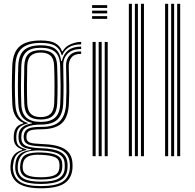

<svg xmlns="http://www.w3.org/2000/svg" viewBox="-20 -820 1022 1008"><path d="M195.2 168.5Q117.5 168.5 78.6 144.1Q39.8 119.8 35.2 68.2Q34.8 61.2 35 54Q35.2 46.8 36.2 39.2Q41.5 -17.5 96.8 -32.5V-36Q56.2 -47.8 52.5 -87.2Q52 -92.2 52.1 -98.5Q52.2 -104.8 52.5 -110Q54 -133.8 64.8 -149.1Q75.5 -164.5 102.2 -172V-175.5Q79 -183.5 62.9 -208Q46.8 -232.5 44.8 -272Q42.2 -319.8 42.4 -369.5Q42.5 -419.2 44.5 -474.8Q47.5 -545.8 83.2 -576.6Q119 -607.5 194.2 -607.5Q244.5 -607.5 270.1 -593.2Q295.8 -579 305.5 -550.8H308.8Q322.8 -576.5 352.5 -588.5Q382.2 -600.5 406 -600V-587Q365.8 -587.2 340.9 -571.1Q316 -555 307.5 -530.2H303.8Q295.5 -563 270.5 -578.9Q245.5 -594.8 194.2 -594.8Q127.8 -594.8 95.4 -567.1Q63 -539.5 60.5 -475.2Q58.2 -418 58.1 -371Q58 -324 60.5 -273.5Q62.8 -229.8 80 -206Q97.2 -182.2 125 -175V-171.5Q93.5 -164 80.5 -149.8Q67.5 -135.5 66 -110Q65 -99 66 -87Q67.5 -66 78.6 -55Q89.8 -44 118.5 -36V-32.5Q84 -25 68.6 -8.4Q53.2 8.2 49.8 39.2Q48.5 47.2 47.9 53Q47.2 58.8 48.2 68Q52.8 113.8 86.6 135.4Q120.5 157 195.2 157Q271.8 157 306.9 135Q342 113 346.5 64Q348 49 346 33Q341.2 -9.8 306.6 -29.4Q272 -49 197.8 -51.5Q149.2 -53.2 129.4 -61.2Q109.5 -69.2 106 -87Q103.2 -99.8 104.8 -110.2Q108.5 -135.5 128.4 -144.8Q148.2 -154 194.5 -153.8Q264.5 -153.2 294.1 -183.8Q323.8 -214.2 326.8 -273.8Q328.5 -310 328.8 -339.1Q329 -368.2 328.4 -399.6Q327.8 -431 326.8 -474.2Q325.8 -508.2 346.1 -529.6Q366.5 -551 406 -550V-537.2Q371.5 -537.8 355.9 -519Q340.2 -500.2 341 -471.5Q342.2 -418.5 343.2 -373.9Q344.2 -329.2 341.5 -273.2Q338 -202.5 303.2 -171.9Q268.5 -141.2 194.2 -141.2Q155.2 -141.2 138.1 -134.8Q121 -128.2 119 -108Q118.8 -106.8 118.8 -100.5Q118.8 -94.2 119.5 -91.2Q122.2 -76 139.2 -70.8Q156.2 -65.5 198 -64Q279 -61.8 317.6 -38.6Q356.2 -15.5 360.2 33.5Q361.5 49 360.5 64Q356.2 118.2 317.1 143.4Q278 168.5 195.2 168.5ZM195.2 145.8Q126.5 145.8 95.4 127.6Q64.2 109.5 60.2 68Q59.5 60 59.9 53.6Q60.2 47.2 61.2 39Q64.5 6.5 83.4 -10.4Q102.2 -27.2 143.5 -32.8V-36.2Q111.2 -40.5 96 -52.2Q80.8 -64 78 -87Q77.2 -93 77.2 -98.9Q77.2 -104.8 77.5 -110.2Q80.2 -161.5 147.5 -172V-175Q115 -181.8 96.6 -205.4Q78.2 -229 76 -274.5Q73.8 -318.5 73.9 -368.1Q74 -417.8 76 -474.2Q78.2 -532.8 107.2 -557.5Q136.2 -582.2 194.2 -582.2Q246 -582.2 270.8 -562.9Q295.5 -543.5 301.2 -499.8H304.8Q313.8 -536.8 337.9 -555.9Q362 -575 406 -575.5V-562.5Q360.5 -563.2 335.5 -538.4Q310.5 -513.5 312 -475.5Q313.5 -421.5 313.6 -371.2Q313.8 -321 311.8 -275Q308.8 -217.5 280.6 -191.6Q252.5 -165.8 194 -166Q151 -166.2 123.4 -154.4Q95.8 -142.5 92.5 -112.5Q90.8 -99.2 92.5 -87.5Q96 -61.2 121.6 -52.4Q147.2 -43.5 197.5 -41.8Q262.8 -39.8 296.1 -22.4Q329.5 -5 333.8 32.8Q334.5 40 334.8 47.9Q335 55.8 334.2 64Q330.5 109.2 295.9 127.5Q261.2 145.8 195.2 145.8ZM194.2 -180Q243.8 -180 268.8 -202.2Q293.8 -224.5 296.2 -274.8Q298.5 -324.2 298.1 -371.5Q297.8 -418.8 295.8 -475.2Q294 -526.8 268.6 -548Q243.2 -569.2 194.2 -569.2Q140.2 -569.2 116.8 -545.6Q93.2 -522 91.8 -473.8Q90.2 -416.5 90.1 -371.4Q90 -326.2 91.8 -273Q93.8 -224.5 119 -202.2Q144.2 -180 194.2 -180ZM194.2 -192.5Q150.2 -192.5 129.6 -212.8Q109 -233 107.5 -275.2Q105.8 -322.8 105.9 -370.5Q106 -418.2 107.5 -473Q108.8 -518 129.9 -537.4Q151 -556.8 194.2 -556.8Q236.5 -556.8 257.5 -537.5Q278.5 -518.2 280 -475.2Q282 -417.8 282.2 -370.6Q282.5 -323.5 280.2 -275.8Q278.2 -232 257.1 -212.2Q236 -192.5 194.2 -192.5ZM194.2 -205.2Q227.2 -205.2 245 -222Q262.8 -238.8 264.5 -276.8Q268.2 -362.2 264.2 -474.8Q262.8 -512.8 244.6 -528.4Q226.5 -544 194.2 -544Q160.2 -544 142.2 -527.8Q124.2 -511.5 123 -472.5Q121.8 -421.5 121.5 -373.4Q121.2 -325.2 123 -275.8Q124.8 -238.8 142.1 -222Q159.5 -205.2 194.2 -205.2ZM195.2 133.8Q262.5 133.8 290 115.8Q317.5 97.8 319.5 65.5Q320.2 55.2 320.1 48.6Q320 42 319 33Q316 4.2 288.8 -11.2Q261.5 -26.8 197.2 -29.8Q136.8 -32.8 108.5 -16.2Q80.2 0.2 74.5 39.8Q73.5 46.8 73 53.4Q72.5 60 73.5 69Q77.2 103.8 106.2 118.8Q135.2 133.8 195.2 133.8ZM195.2 122.5Q139.8 122.5 114.4 109.8Q89 97 86 68.2Q84.5 57.2 87.2 39Q92 2.8 118.8 -9.2Q145.5 -21.2 199 -19.5Q251.8 -17.5 277.2 -5.1Q302.8 7.2 306 33.2Q307.2 44 307.2 50.4Q307.2 56.8 306.2 64.2Q303.2 95.5 277.4 109Q251.5 122.5 195.2 122.5ZM195.2 110.5Q243.2 110.5 265.9 100Q288.5 89.5 291.5 64Q293.8 47.5 291 33.2Q288.5 13.8 267.1 4.5Q245.8 -4.8 197.5 -7.2Q148.8 -10 126.5 1.9Q104.2 13.8 100.8 39Q97.2 53.2 99.8 68.2Q102.5 90 124.5 100.2Q146.5 110.5 195.2 110.5Z M463.5 -778.5V-793H542.8V-778.5ZM463.5 -749.8V-764H542.8V-749.8ZM463.5 -720.8V-735.2H542.8V-720.8ZM529.8 0V-600H545.5V0ZM466.2 0V-600H482.2V0ZM498 0V-600H513.8V0Z M720 0V-800H735.8V0ZM656.5 0V-800H672.5V0ZM688.2 0V-800H704V0Z M910.2 0V-800H926V0ZM846.8 0V-800H862.8V0ZM878.5 0V-800H894.2V0Z"/></svg>

Font: Big Shoulders Inline Text
Style: Regular
Weight: 400
Designer: Patric King
Foundry: XO Type Co
Version: Version 1.000